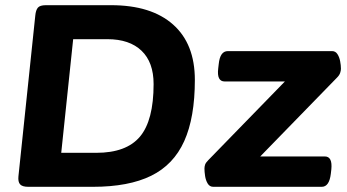

<svg xmlns="http://www.w3.org/2000/svg" viewBox="-20 -720 1339 740"><path d="M89 0Q66 0 57.5 -9.5Q49 -19 51 -40L116 -660Q118 -681 126 -690.5Q134 -700 157 -700H408Q563 -700 647 -625.5Q731 -551 731 -412Q731 -267 690 -176Q649 -85 562.5 -42.5Q476 0 338 0ZM216 -131H351Q467 -131 519.5 -193.5Q572 -256 572 -396Q572 -480 525.5 -524.5Q479 -569 394 -569H262ZM802 0Q788 0 780.5 -12.5Q773 -25 770.5 -41.5Q768 -58 768 -70Q768 -78 770.5 -85.5Q773 -93 783 -103L1078 -406H846Q815 -406 821 -456L823 -473Q828 -523 858 -523H1260Q1273 -523 1280.5 -511.5Q1288 -500 1291 -484Q1294 -468 1294 -455Q1294 -448 1291 -439Q1288 -430 1279 -421L983 -117H1232Q1262 -117 1257 -67L1255 -50Q1249 0 1220 0Z"/></svg>

Font: Asap Semi Expanded Semi Expanded Regular
Style: Bold Italic
Weight: 700
Width: 6
Italic angle: -6°
Designer: Pablo Cosgaya
Foundry: Omnibus-Type
Version: Version 3.001; ttfautohint (v1.8.4.7-5d5b)